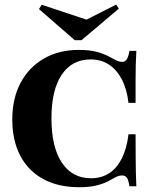

<svg xmlns="http://www.w3.org/2000/svg" viewBox="-20 -798 655 830"><path d="M322.6 11.3Q230.6 11.3 165.7 -24.6Q100.8 -60.5 66.9 -126.2Q33.1 -191.9 33.1 -281.5Q33.1 -372.6 69 -439.9Q104.8 -507.3 169.8 -544.8Q234.7 -582.3 321 -582.3Q365.3 -582.3 395.2 -574.6Q425 -566.9 445.2 -556.5Q465.3 -546 480.2 -538.3Q495.2 -530.6 508.1 -530.6Q521 -530.6 528.2 -541.9Q535.5 -553.2 539.5 -578.2H569.4Q567.7 -548.4 566.9 -518.1Q566.1 -487.9 566.1 -449.2Q566.1 -410.5 566.1 -353.2H535.5Q528.2 -414.5 506 -456Q483.9 -497.6 450 -519.4Q416.1 -541.1 371.8 -541.1Q291.1 -541.1 246.8 -475Q202.4 -408.9 202.4 -286.3Q202.4 -162.9 247.2 -95.2Q291.9 -27.4 373.4 -27.4Q418.5 -27.4 452 -49.2Q485.5 -71 506.9 -113.7Q528.2 -156.5 535.5 -217.7H566.1Q566.1 -162.1 566.5 -123.4Q566.9 -84.7 567.3 -54Q567.7 -23.4 569.4 7.3H539.5Q535.5 -19.4 528.6 -29.4Q521.8 -39.5 508.1 -39.5Q493.5 -39.5 479.8 -31.9Q466.1 -24.2 446.8 -14.1Q427.4 -4 397.6 3.6Q367.7 11.3 322.6 11.3ZM482.3 -778.2 493.5 -760.5 332.3 -624.2H303.2L148.4 -758.9L160.5 -777.4L391.1 -700.8L305.6 -688.7Z"/></svg>

Font: Playfair 5pt SemiExpanded Light Black
Style: Regular
Weight: 900
Version: Version 2.203